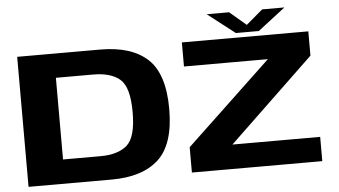

<svg xmlns="http://www.w3.org/2000/svg" viewBox="-54 -901 1753 993"><g transform="rotate(-5 822.5 -404.5)"><path d="M55.5 0H486.5Q648 0 731.8 -77.8Q815.5 -155.5 815.5 -338Q815.5 -520.5 732 -597.8Q648.5 -675 486.5 -675H55.5ZM245.5 -125.5V-549.5H439Q531.5 -549.5 578.5 -508.5Q625.5 -467.5 625.5 -338Q625.5 -208.5 578.5 -167Q531.5 -125.5 439 -125.5ZM903.5 0H1580.5V-126H1125L1567 -549V-675H910.5V-550H1346L903.5 -131.5ZM1193 -699H1312L1454.5 -809H1339L1253 -736L1167.5 -809H1051Z"/></g></svg>

Font: Anybody Expanded
Style: Bold
Weight: 700
Width: 7
Designer: Tyler Finck
Foundry: Etcetera Type Company
Version: Version 1.113;gftools[0.9.25]